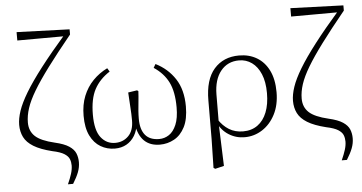

<svg xmlns="http://www.w3.org/2000/svg" viewBox="-62 -919 2368 1256"><g transform="rotate(-5 1122.0 -290.5)"><path d="M335 220Q352 182 361 153Q370 124 370 99Q370 77 362.5 57.5Q355 38 330 22Q305 6 252 -5Q175 -24 131 -51Q87 -78 69 -114Q51 -150 51 -195Q51 -236 68 -286.5Q85 -337 125 -403.5Q165 -470 233.5 -559Q302 -648 405 -766L395 -734V-747L87 -746V-801L434 -789V-755Q340 -640 277.5 -556Q215 -472 178 -410Q141 -348 125 -299Q109 -250 109 -205Q109 -149 146 -114.5Q183 -80 273 -59Q334 -45 365.5 -24Q397 -3 408 23.5Q419 50 419 82Q419 115 406.5 147.5Q394 180 369 220Z M662 14Q611 14 568.5 -11Q526 -36 501 -87Q476 -138 476 -217Q476 -290 499 -347Q522 -404 563 -446Q604 -488 657 -514L671 -491Q604 -448 570.5 -385.5Q537 -323 537 -219Q537 -116 573.5 -69.5Q610 -23 667 -23Q719 -23 754 -58Q789 -93 789 -160Q789 -203 786 -243Q783 -283 780 -344L839 -353L847 -347Q845 -309 841.5 -277.5Q838 -246 836 -219Q834 -192 834 -166Q834 -96 864.5 -59.5Q895 -23 956 -23Q991 -23 1020.5 -42.5Q1050 -62 1068.5 -105.5Q1087 -149 1087 -220Q1087 -322 1056 -384.5Q1025 -447 960 -490L974 -514Q1054 -474 1101 -402Q1148 -330 1148 -221Q1148 -137 1121.5 -85.5Q1095 -34 1051.5 -10Q1008 14 958 14Q893 14 854.5 -23.5Q816 -61 804 -139H817Q813 -92 792 -57.5Q771 -23 738 -4.5Q705 14 662 14Z M1293 196 1297 5 1298 -246Q1298 -383 1359 -452.5Q1420 -522 1523 -522Q1589 -522 1639.5 -492Q1690 -462 1718.5 -404Q1747 -346 1747 -262Q1747 -178 1715 -116Q1683 -54 1630 -20Q1577 14 1514 14Q1457 14 1409.5 -16Q1362 -46 1336 -103H1333L1346 -119Q1375 -74 1415 -49.5Q1455 -25 1507 -25Q1563 -25 1602.5 -53.5Q1642 -82 1663 -135Q1684 -188 1684 -261Q1684 -335 1662.5 -386Q1641 -437 1604 -463.5Q1567 -490 1520 -490Q1445 -490 1400 -434.5Q1355 -379 1354 -281L1353 -97L1352 -89L1362 189L1304 203Z M2133 220Q2150 182 2159 153Q2168 124 2168 99Q2168 77 2160.5 57.5Q2153 38 2128 22Q2103 6 2050 -5Q1973 -24 1929 -51Q1885 -78 1867 -114Q1849 -150 1849 -195Q1849 -236 1866 -286.5Q1883 -337 1923 -403.5Q1963 -470 2031.5 -559Q2100 -648 2203 -766L2193 -734V-747L1885 -746V-801L2232 -789V-755Q2138 -640 2075.5 -556Q2013 -472 1976 -410Q1939 -348 1923 -299Q1907 -250 1907 -205Q1907 -149 1944 -114.5Q1981 -80 2071 -59Q2132 -45 2163.5 -24Q2195 -3 2206 23.5Q2217 50 2217 82Q2217 115 2204.5 147.5Q2192 180 2167 220Z"/></g></svg>

Font: Noto Serif KR
Style: Regular
Weight: 200
Designer: Ryoko NISHIZUKA 西塚涼子 (kana & ideographs); Frank Grießhammer (Latin, Greek & Cyrillic); Wenlong ZHANG 张文龙 (bopomofo); San
Foundry: Adobe
Version: Version 2.001;hotconv 1.1.0;makeotfexe 2.6.0